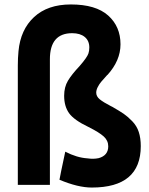

<svg xmlns="http://www.w3.org/2000/svg" viewBox="-20 -813 671 862"><path d="M521 -614Q521 -541 462 -476V-477Q443 -456 434.5 -446Q426 -436 419 -422.5Q412 -409 412 -397Q412 -380 428 -367Q444 -354 477 -337Q482 -334 485 -333Q518 -314 535.5 -302Q553 -290 573.5 -269Q594 -248 603 -220.5Q612 -193 612 -157Q612 29 392 29Q330 29 247 -6L255 -47L273 -132Q325 -105 373 -102Q399 -98 423 -103Q466 -115 466 -156Q466 -182 445.5 -200.5Q425 -219 377 -243Q312 -274 290 -305Q268 -336 268 -383Q268 -422 285 -450.5Q302 -479 337 -516Q371 -555 377 -573Q381 -585 381 -600Q381 -630 360.5 -647Q340 -664 304 -664Q204 -664 204 -547V17H60V-519Q60 -552 63 -583Q72 -680 133 -736.5Q194 -793 298 -793Q410 -793 465.5 -743.5Q521 -694 521 -614Z"/></svg>

Font: Repo
Style: Bold
Weight: 700
Designer: Stefan Peev
Foundry: Context Ltd
Version: Version 001.000